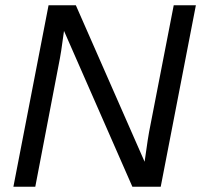

<svg xmlns="http://www.w3.org/2000/svg" viewBox="-20 -708 763 728"><path d="M202.1 -460.4 113.8 0H30.8L164.1 -688H267.6L528.3 -94.7Q534.7 -141.1 540 -175.8Q545.4 -210.4 550.3 -233.4L638.7 -688H722.7L589.4 0H481.9L222.7 -590.8Q217.3 -549.3 212.2 -516.6Q207 -483.9 202.1 -460.4Z"/></svg>

Font: Arimo
Style: Italic
Weight: 400
Italic angle: -12°
Designer: Steve Matteson
Foundry: Monotype Imaging Inc.
Version: Version 1.33